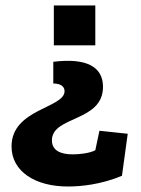

<svg xmlns="http://www.w3.org/2000/svg" viewBox="-20 -474 514 699"><path d="M342 2 327 73C306 84 269 88 245 88C199 88 169 73 169 37C169 -53 355 -29 355 -158C355 -232 293 -264 174 -249V-170C201 -170 215 -159 215 -142C215 -80 22 -78 22 59C22 150 108 205 227 205C275 205 347 198 424 166L445 13ZM327 -454H176V-309H327Z"/></svg>

Font: Zilla Slab Bold
Style: Regular
Weight: 700
Designer: Typotheque.com
Foundry: Typotheque type foundry
Version: Version 1.3; 2018